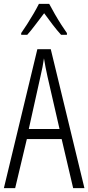

<svg xmlns="http://www.w3.org/2000/svg" viewBox="-20 -967 454 987"><path d="M356 0 297 -252H118L58 0H0L172 -714H241L414 0ZM224 -574Q218 -600 214 -622Q210 -644 206 -667Q200 -624 188 -574L128 -304H286ZM233 -947Q245 -924 262 -894.5Q279 -865 296 -838.5Q313 -812 324 -797V-788H294Q273 -811 250.5 -840.5Q228 -870 207 -899Q186 -872 162.5 -840.5Q139 -809 120 -788H89V-797Q103 -817 120 -843.5Q137 -870 153 -897.5Q169 -925 180 -947Z"/></svg>

Font: Noto Sans Gurmukhi ExtraCondensed Light
Style: Regular
Weight: 300
Width: 2
Designer: Jelle Bosma - Monotype Design Team
Foundry: Monotype Imaging Inc.
Version: Version 2.004; ttfautohint (v1.8.4.7-5d5b)